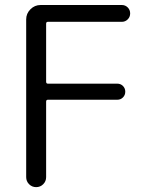

<svg xmlns="http://www.w3.org/2000/svg" viewBox="-20 -773 611 770"><path d="M85 -695.3Q85 -718.8 102.1 -735.8Q119.1 -752.9 142.6 -752.9H468.8Q482.4 -752.9 492.2 -743.2Q502 -733.4 502 -719.2Q502 -705.1 492.2 -695.3Q482.4 -685.5 468.8 -685.5H171.9Q165 -685.5 165 -677.7V-445.3Q165 -437.5 171.9 -437.5H450.2Q463.9 -437.5 473.1 -428.2Q482.4 -418.9 482.4 -405.3Q482.4 -391.6 473.1 -382.3Q463.9 -373 450.2 -373H171.9Q165 -373 165 -365.2V-62.5Q165 -45.9 153.3 -34.2Q141.6 -22.5 125 -22.5Q108.4 -22.5 96.7 -34.2Q85 -45.9 85 -62.5Z"/></svg>

Font: Gen Jyuu Gothic Normal
Style: Regular
Weight: 300
Designer: [Source Han Sans]
Ryoko NISHIZUKA  (kana & ideographs); Paul D. Hunt (Latin, Greek & Cyrillic); Wenlong ZHANG  (bopomofo
Version: Version 1.002.20150607